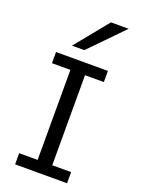

<svg xmlns="http://www.w3.org/2000/svg" viewBox="-181 -1068 838 1145"><g transform="rotate(20 238.0 -495.5)"><path d="M397.9 -712.9V-642.1H278.3V-70.8H397.9V0H68.4V-70.8H185.5V-642.1H68.4V-712.9ZM428.2 -991.2 223.1 -781.2H145L315.9 -991.2Z"/></g></svg>

Font: Andika Basic
Style: Regular
Weight: 400
Designer: Annie Olsen & Victor Gaultney
Foundry: SIL International
Version: Version 1.000